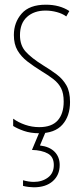

<svg xmlns="http://www.w3.org/2000/svg" viewBox="-20 -557 352 817"><path d="M278 -123Q278 -63 245.5 -26.5Q213 10 147 10Q110 10 81.5 0Q53 -10 36 -21V-52Q58 -36 87 -26Q116 -16 147 -16Q200 -16 225.5 -44.5Q251 -73 251 -125Q251 -160 240 -181.5Q229 -203 208 -219.5Q187 -236 157 -254Q123 -275 96.5 -295.5Q70 -316 54.5 -342.5Q39 -369 39 -408Q39 -461 72 -499Q105 -537 175 -537Q234 -537 275 -510L262 -487Q246 -499 222 -505.5Q198 -512 174 -512Q125 -512 95 -485Q65 -458 65 -407Q65 -364 89.5 -337Q114 -310 162 -280Q195 -260 221 -240.5Q247 -221 262.5 -194Q278 -167 278 -123ZM234 145Q234 188 204.5 214Q175 240 124 240Q115 240 102 238.5Q89 237 78 234V210Q103 217 124 217Q159 217 184 198.5Q209 180 209 145Q209 110 183 96Q157 82 116 81L150 0H176L150 62Q191 67 212.5 89Q234 111 234 145Z"/></svg>

Font: Noto Sans Gujarati ExtraCondensed Thin
Style: Regular
Weight: 100
Width: 2
Designer: Jelle Bosma - Monotype Design Team, Universal Thirst
Foundry: Monotype Imaging Inc.
Version: Version 2.106; ttfautohint (v1.8.4.7-5d5b)